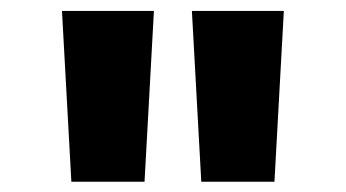

<svg xmlns="http://www.w3.org/2000/svg" viewBox="-20 -748 649 360"><path d="M113.8 -407.2H251L268.6 -727.5H96.2ZM357.4 -407.2H494.6L512.2 -727.5H339.8Z"/></svg>

Font: Raveo ExtraBold
Style: Regular
Weight: 800
Designer: Jakub Foglar, Rasmus Andersson (Inter)
Foundry: Jakubfoglar.com
Version: Version 1.100;Glyphs 3.2.3 (3260)